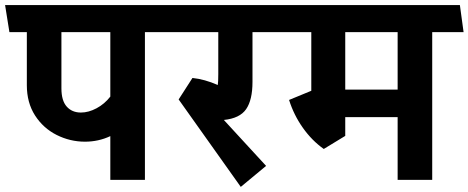

<svg xmlns="http://www.w3.org/2000/svg" viewBox="-46 -711 1852 759"><path d="M526.9 0H390.1V-172.9Q343.3 -150.9 290 -150.9Q231 -150.9 178 -177.5Q125 -204.1 92.5 -254.6Q60.1 -305.2 60.1 -374V-584H-8.8L-25.9 -690.9H636.2L650.9 -584H526.9ZM390.1 -329.1V-584H196.8V-361.8Q196.8 -313 217.8 -289.6Q238.8 -266.1 273.9 -266.1Q304.2 -266.1 335.7 -283Q367.2 -299.8 390.1 -329.1Z M838.9 -236.8 1005.9 -55.2 905.8 27.8 660.2 -317.9 714.8 -402.8Q762.7 -397.9 814.9 -375Q816.9 -387.2 816.9 -418V-584H614.7L600.1 -690.9H1072.8L1086.9 -584H952.1V-387.2Q952.1 -315.9 927 -279.5Q901.9 -243.2 838.9 -236.8Z M1662.6 0H1525.9V-248H1318.8V-173.8L1233.9 -122.1Q1187 -155.3 1151.4 -205.6Q1115.7 -255.9 1096.7 -315.9L1184.6 -352.1V-584H1043.9L1027.8 -690.9H1772L1786.6 -584H1662.6ZM1318.8 -584V-356.9H1525.9V-584Z"/></svg>

Font: Kadwa
Style: Regular
Weight: 400
Designer: Sol Matas
Foundry: Sol Matas
Version: Version 1.000;PS 001.000;hotconv 1.0.70;makeotf.lib2.5.58329